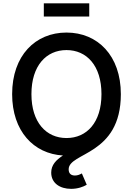

<svg xmlns="http://www.w3.org/2000/svg" viewBox="-20 -935 807 1166"><path d="M383.8 -96.7C261.2 -96.7 170.9 -190.9 170.9 -363.3C170.9 -536.6 261.2 -630.9 383.8 -630.9C506.3 -630.9 596.2 -536.6 596.2 -363.3C596.2 -190.4 506.3 -96.7 383.8 -96.7ZM412.1 211.9C452.1 211.9 485.4 199.7 506.8 187L477.1 118.2C464.8 125 451.2 130.9 435.1 130.9C409.2 130.9 397 116.7 397 93.3C397 -11.2 713.9 10.7 713.9 -363.3C713.9 -597.2 573.2 -737.3 383.8 -737.3C194.3 -737.3 53.7 -597.2 53.7 -363.3C53.7 -139.2 184.1 -1 362.3 9.3C320.3 36.6 291 66.9 291 113.3C291 176.3 342.8 211.9 412.1 211.9ZM522 -914.6H246.1V-834.5H522Z"/></svg>

Font: Raveo Medium
Style: Regular
Weight: 500
Designer: Jakub Foglar, Rasmus Andersson (Inter)
Foundry: Jakubfoglar.com
Version: Version 1.100;Glyphs 3.2.3 (3260)